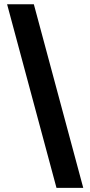

<svg xmlns="http://www.w3.org/2000/svg" viewBox="-20 -782 428 911"><path d="M248 109.4 13.7 -761.7H140.6L375 109.4Z"/></svg>

Font: Inter-Bold
Style: Bold
Weight: 700
Designer: Rasmus Andersson
Foundry: rsms
Version: Version 4.000;git-a52131595